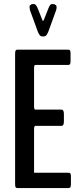

<svg xmlns="http://www.w3.org/2000/svg" viewBox="-20 -954 407 974"><path d="M192.4 -769.5Q178.7 -769.5 167 -806.6L131.8 -903.3Q129.9 -912.1 129.9 -918Q129.9 -929.2 137.2 -929.7Q137.2 -933.6 152.3 -933.6Q161.6 -933.6 170.4 -914.1L193.4 -856Q195.3 -848.1 198.7 -848.1Q200.7 -848.1 203.6 -856L226.6 -914.1Q234.4 -933.6 244.1 -933.6Q259.3 -933.6 259.3 -929.7Q267.1 -929.2 267.1 -916.5Q267.1 -911.1 265.1 -903.3L230 -806.6Q218.3 -769.5 204.6 -769.5ZM68.8 0Q62.5 0 59.6 -3.7Q56.6 -7.3 56.6 -20.5V-681.6Q56.6 -694.3 59.6 -698.2Q62.5 -702.1 68.8 -702.1H325.7Q329.6 -702.1 332 -701.2Q334.5 -700.2 336.2 -695.8Q337.9 -691.4 337.9 -682.6V-644Q337.9 -631.8 335 -628.2Q332 -624.5 325.7 -624.5H158.7Q152.8 -624.5 152.8 -608.4V-411.1Q152.8 -406.7 154.5 -402.3Q156.2 -397.9 157.7 -397.9H292Q304.2 -397.9 304.2 -375.5V-337.9Q304.2 -315.4 292 -315.4H158.2Q156.2 -315.4 154.5 -310.5Q152.8 -305.7 152.8 -300.8V-77.6H327.1Q331.5 -77.6 334 -76.7Q336.4 -75.7 338.1 -71.3Q339.8 -66.9 339.8 -58.1V-19.5Q339.8 -7.3 336.7 -3.7Q333.5 0 327.1 0Z"/></svg>

Font: BenchNine
Style: Bold
Weight: 700
Version: Version 1 ; ttfautohint (v0.92.18-e454-dirty) -l 8 -r 50 -G 